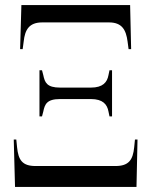

<svg xmlns="http://www.w3.org/2000/svg" viewBox="-20 -734 594 754"><path d="M59 -541H69L73 -571C78 -617 94 -646 146 -646H408C459 -646 475 -617 481 -571L485 -541H495L491 -714H64ZM135 -277H145L150 -296C156 -325 164 -345 216 -345H337C384 -345 401 -324 406 -296L410 -277H420V-458H410L406 -439C401 -411 384 -390 337 -390H216C164 -390 156 -410 150 -439L145 -458H135ZM39 0H516L520 -186H510L507 -156C502 -106 486 -82 433 -82H120C67 -82 52 -106 47 -156L44 -186H34Z"/></svg>

Font: Noto Serif Display Condensed
Style: Regular
Weight: 400
Width: 3
Designer: Monotype Design Team
Foundry: Monotype Imaging Inc.
Version: Version 2.009